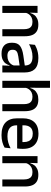

<svg xmlns="http://www.w3.org/2000/svg" viewBox="956 -1658 714 2667"><g transform="rotate(90 1313.5 -325.0)"><path d="M484 0H386V-302Q386 -337.5 376.2 -363.5Q366.5 -389.5 344.2 -404Q322 -418.5 283.5 -418.5Q248 -418.5 222 -405.5Q196 -392.5 179.8 -370.5Q163.5 -348.5 156.5 -320.5L140.5 -388.5H161.5Q170 -419.5 189.5 -444.8Q209 -470 241.5 -485Q274 -500 322 -500Q379.5 -500 415 -478.2Q450.5 -456.5 467.2 -415Q484 -373.5 484 -313ZM160 0H62V-489H160L156 -374.5L160 -368.5Z M987 0H889.5L893.5 -116L890 -131V-285L890.5 -309.5Q890.5 -366 861.8 -392.5Q833 -419 769.5 -419Q718 -419 674 -404.5Q630 -390 594.5 -371L603.5 -453Q623.5 -464.5 650.5 -475.5Q677.5 -486.5 711.5 -493.5Q745.5 -500.5 786 -500.5Q841.5 -500.5 880 -487.2Q918.5 -474 942 -449Q965.5 -424 976.2 -389Q987 -354 987 -311ZM724 11Q651.5 11 613 -24.8Q574.5 -60.5 574.5 -126.5V-141.5Q574.5 -211.5 617.8 -245.2Q661 -279 754 -292L901 -313L906.5 -242L765.5 -222Q715 -215 693.5 -197.8Q672 -180.5 672 -147V-140Q672 -106.5 692.8 -88.5Q713.5 -70.5 756 -70.5Q795 -70.5 823 -83.5Q851 -96.5 868.5 -118.2Q886 -140 892.5 -166.5L906 -101H888Q880 -71 861.5 -45.5Q843 -20 809.8 -4.5Q776.5 11 724 11Z M1525 0H1427V-302Q1427 -337.5 1417.2 -363.5Q1407.5 -389.5 1385.2 -404Q1363 -418.5 1324.5 -418.5Q1289 -418.5 1263.2 -405.5Q1237.5 -392.5 1221.5 -370.5Q1205.5 -348.5 1198.5 -320.5L1179 -388.5H1203.5Q1212 -419.5 1231.5 -444.8Q1251 -470 1283.5 -485Q1316 -500 1363 -500Q1420.5 -500 1456 -478.2Q1491.5 -456.5 1508.2 -415Q1525 -373.5 1525 -313ZM1201 0H1103V-662H1200.5V-506L1198 -365L1201 -358Z M1857.5 11.5Q1740.5 11.5 1682.2 -44.2Q1624 -100 1624 -205V-285Q1624 -388.5 1678.2 -445.2Q1732.5 -502 1836.5 -502Q1907 -502 1954 -476.2Q2001 -450.5 2024.5 -403.5Q2048 -356.5 2048 -292V-273.5Q2048 -256.5 2046.5 -239Q2045 -221.5 2042.5 -205.5H1952.5Q1953.5 -231.5 1953.8 -254.5Q1954 -277.5 1954 -296.5Q1954 -337 1941 -365Q1928 -393 1902 -407.8Q1876 -422.5 1836.5 -422.5Q1778 -422.5 1749.5 -389.2Q1721 -356 1721 -294.5V-248.5L1721.5 -237V-193.5Q1721.5 -166 1729.8 -143.5Q1738 -121 1756.2 -104.8Q1774.5 -88.5 1803.5 -79.8Q1832.5 -71 1874 -71Q1921 -71 1962.2 -83Q2003.5 -95 2040 -115L2031 -31.5Q1998 -12 1954.2 -0.2Q1910.5 11.5 1857.5 11.5ZM2022.5 -205.5H1676V-279H2022.5Z M2571 0H2473V-302Q2473 -337.5 2463.2 -363.5Q2453.5 -389.5 2431.2 -404Q2409 -418.5 2370.5 -418.5Q2335 -418.5 2309 -405.5Q2283 -392.5 2266.8 -370.5Q2250.5 -348.5 2243.5 -320.5L2227.5 -388.5H2248.5Q2257 -419.5 2276.5 -444.8Q2296 -470 2328.5 -485Q2361 -500 2409 -500Q2466.5 -500 2502 -478.2Q2537.5 -456.5 2554.2 -415Q2571 -373.5 2571 -313ZM2247 0H2149V-489H2247L2243 -374.5L2247 -368.5Z"/></g></svg>

Font: Anek Kannada Medium
Style: Regular
Weight: 500
Designer: Vaishnavi Murthy, Maithili Shingre (Kannada) & Yesha Goshar (Latin)
Foundry: Ek Type
Version: Version 1.003